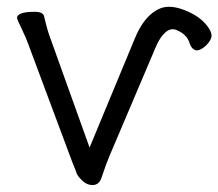

<svg xmlns="http://www.w3.org/2000/svg" viewBox="-20 -515 629 553"><path d="M367 -401Q395 -472 442 -491Q470 -502 511 -486Q552 -470 573 -445Q594 -420 588 -405Q582 -390 567 -378.5Q552 -367 541.5 -371Q531 -375 526 -391Q518 -417 487 -429Q471 -435 455.5 -421Q440 -407 428 -378L295 -65Q286 -44 273 -5Q266 18 246.5 18Q227 18 211 -1Q203 -9 200 -18Q197 -27 189 -46L61 -389Q55 -406 42 -433Q29 -460 29 -463Q29 -481 80 -481Q104 -481 107 -468Q117 -425 125 -405L238 -90Z"/></svg>

Font: ToneOZ-Pinyin-WenKai-Regular
Style: Regular
Weight: 400
Designer: Fontworks Inc.
Foundry: ToneOZ
Version: Version 0.240331